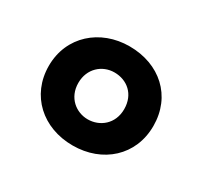

<svg xmlns="http://www.w3.org/2000/svg" viewBox="-76 -823 517 490"><g transform="rotate(30 182.5 -578.0)"><path d="M182 -432C270 -432 336 -491 336 -578C336 -666 271 -724 182 -724C96 -724 28 -665 28 -578C28 -491 94 -432 182 -432ZM182 -509C148 -509 115 -534 115 -578C115 -620 146 -647 182 -647C219 -647 250 -622 250 -578C250 -534 217 -509 182 -509Z"/></g></svg>

Font: Noto Sans Kannada ExtraCondensed
Style: Bold
Weight: 700
Width: 2
Designer: Jelle Bosma - Monotype Design Team
Foundry: Monotype Imaging Inc.
Version: Version 2.005